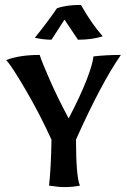

<svg xmlns="http://www.w3.org/2000/svg" viewBox="-20 -757 518 783"><path d="M180 0Q188 -70 190 -187Q144 -289 85 -390Q26 -491 5 -512Q59 -533 142 -533Q149 -508 183 -431Q217 -354 260 -274Q310 -370 334.5 -434.5Q359 -499 361 -527Q413 -533 473 -533Q393 -418 290 -188Q290 -36 306 0Q276 6 245 6Q217 6 180 0ZM122 -603Q174 -667 212 -723Q249 -737 310 -737Q355 -658 399 -609Q356 -595 298 -595L243 -677L190 -595Q158 -595 122 -603Z"/></svg>

Font: Mirza Medium
Style: Regular
Weight: 500
Designer: Arabic design by Kourosh Beigpour, Latin design by Eduardo Tunni, engineering by Lasse Fister
Version: Version 1.0010g